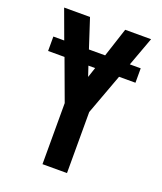

<svg xmlns="http://www.w3.org/2000/svg" viewBox="-136 -824 772 913"><g transform="rotate(20 250.0 -367.5)"><path d="M188 0V-309L112 -515H29V-588H84L30 -735H161L209 -588H291L339 -735H470L416 -588H471V-515H388L312 -309V0ZM250 -464 267 -515H233Z"/></g></svg>

Font: Iosevka SS04 Extrabold
Style: Regular
Weight: 800
Monospace: yes
Designer: Belleve Invis
Foundry: Belleve Invis
Version: Version 19.0.0; ttfautohint (v1.8.4)